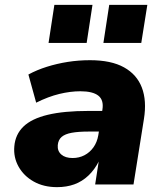

<svg xmlns="http://www.w3.org/2000/svg" viewBox="-20 -760 678 791"><path d="M215 11Q160 11 119 -12Q78 -35 56.5 -73.5Q35 -112 39 -157Q43 -206 76.5 -238.5Q110 -271 176.5 -287Q243 -303 345 -303H418L405 -218H345Q303 -218 275.5 -213Q248 -208 234 -196Q220 -184 218 -162Q216 -138 232.5 -123.5Q249 -109 279 -109Q306 -109 328 -120.5Q350 -132 365 -153Q380 -174 385 -203L402 -309Q408 -348 385 -366Q362 -384 311 -384Q270 -384 224.5 -373Q179 -362 129 -337L97 -453Q132 -472 173.5 -485Q215 -498 259.5 -505Q304 -512 351 -512Q438 -512 491 -482.5Q544 -453 564.5 -399Q585 -345 573 -270L530 0H372L387 -97H388Q370 -61 344 -36.5Q318 -12 286 -0.5Q254 11 215 11ZM406 -583 430 -740H587L562 -583ZM180 -583 204 -740H361L337 -583Z"/></svg>

Font: Nunito Sans 9pt Black
Style: Italic
Weight: 900
Italic angle: -9°
Version: Version 3.101;gftools[0.9.27]